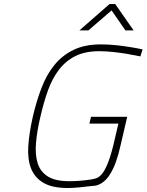

<svg xmlns="http://www.w3.org/2000/svg" viewBox="-20 -931 733 960"><path d="M435 -347H616L583 -205Q573 -159 559.5 -121.5Q546 -84 528.5 -57Q511 -30 488.5 -15.5Q466 -1 438 -1Q407 3 375.5 6Q344 9 318 9Q241 9 197 -17Q153 -43 135 -89.5Q117 -136 121.5 -201.5Q126 -267 144 -347Q162 -425 187.5 -491.5Q213 -558 252 -606Q291 -654 347.5 -681.5Q404 -709 484 -709Q523 -709 561 -705Q599 -701 628 -696Q662 -691 693 -684L682 -649Q648 -656 613 -662Q583 -667 546.5 -671Q510 -675 476 -675Q405 -675 356.5 -650.5Q308 -626 274.5 -582Q241 -538 219.5 -478Q198 -418 182 -347Q165 -276 160 -216.5Q155 -157 168.5 -114.5Q182 -72 219.5 -48.5Q257 -25 326 -25Q350 -25 377.5 -27Q405 -29 431 -33Q446 -35 460.5 -39.5Q475 -44 489 -60.5Q503 -77 517 -110Q531 -143 546 -202L572 -313H427ZM528 -911H556L648 -779H607L538 -879L422 -779H377Z"/></svg>

Font: Panefresco 1wt
Style: Italic
Weight: 250
Version: Version 1.000